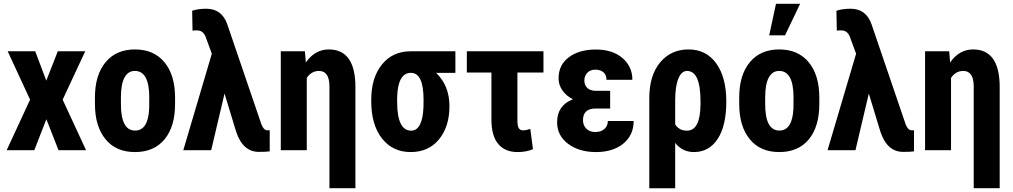

<svg xmlns="http://www.w3.org/2000/svg" viewBox="-20 -802 5407 1025"><path d="M227.1 -371.6 288.6 -528.3H435.1L314.5 -270L439.5 0H292.5L227.5 -165.5L163.1 0H15.6L140.6 -270L21 -528.3H168Z M700.2 -423.3Q664.6 -423.8 645 -388.7Q625.5 -353.5 625.5 -281.2V-246.6Q625.5 -105 701.2 -105Q771 -105 776.4 -223.1L776.9 -281.2Q776.9 -423.3 700.2 -423.3ZM486.8 -281.2Q486.8 -401.4 543.5 -469.7Q600.1 -538.1 700.7 -538.1Q801.3 -538.1 857.9 -469.7Q914.6 -401.4 914.6 -280.3V-246.6Q914.6 -126 858.4 -58.1Q802.2 9.8 700.7 9.8Q599.1 9.8 543.5 -58.6Q486.8 -127 486.8 -247.6Z M1081.1 -755.4Q1165 -755.4 1193.8 -670.9L1368.2 -159.7Q1382.8 -107.9 1405.3 -106.4H1419.9V5.9Q1405.3 8.8 1361.8 8.8Q1275.9 8.8 1240.2 -100.1L1178.7 -302.7L1107.4 0H958.5L1110.8 -515.1L1081.1 -596.2Q1067.9 -639.6 1033.2 -639.6H1021.5L1007.8 -638.7L1005.9 -744.6Q1038.1 -755.4 1081.1 -755.4Z M1735.4 -538.1Q1877.4 -538.1 1877.4 -336.9V202.6H1738.8V-343.8Q1737.3 -423.3 1683.1 -423.3Q1642.6 -423.3 1617.7 -386.2V0H1479V-528.3H1607.9L1612.8 -468.3Q1661.1 -538.1 1735.4 -538.1Z M2173.8 -413.1Q2103 -413.1 2100.1 -279.3V-258.8Q2100.1 -104.5 2174.8 -104.5Q2235.4 -104.5 2240.7 -230.5L2241.2 -269Q2241.2 -413.1 2173.8 -413.1ZM2411.1 -413.1H2308.1Q2379.4 -344.7 2379.4 -235.4Q2379.4 -126 2323.7 -58.1Q2268.1 9.8 2172.4 9.8Q2076.7 9.8 2019.3 -62.7Q1961.9 -135.3 1961.9 -261.7V-269Q1961.9 -386.7 2018.8 -457.5Q2075.7 -528.3 2173.8 -528.3L2174.3 -527.8V-528.3H2411.1Z M2881.3 -414.6H2742.2V-161.1Q2742.2 -129.4 2749.5 -117.7Q2756.8 -106 2772.5 -106Q2788.1 -106 2811 -113.8L2825.2 -5.9Q2791 9.8 2742.7 9.8Q2675.8 9.8 2639.6 -33.7Q2603.5 -77.1 2603.5 -163.1V-414.6H2472.2V-528.3H2881.3Z M2954.1 -149.4Q2954.1 -239.3 3038.6 -272Q3003.4 -289.6 2982.7 -319.1Q2961.9 -348.6 2961.9 -383.8Q2961.9 -455.6 3017.1 -496.6Q3072.3 -537.6 3161.1 -537.6Q3250 -537.6 3303 -492.2Q3356 -446.8 3356 -376H3217.8Q3217.8 -402.3 3201.4 -416.3Q3185.1 -430.2 3158.2 -430.2Q3131.3 -430.2 3115.5 -413.6Q3099.6 -397 3099.6 -372.1Q3099.6 -347.2 3115.5 -332.3Q3131.3 -317.4 3159.2 -317.4H3237.3V-222.7H3159.7Q3092.3 -222.7 3092.3 -160.2Q3092.3 -133.3 3110.1 -115.2Q3127.9 -97.2 3158.2 -97.2Q3188.5 -97.2 3206.8 -113.5Q3225.1 -129.9 3225.1 -156.2H3362.8Q3362.8 -80.6 3307.6 -35.4Q3252.4 9.8 3162.1 9.8Q3071.8 9.8 3012.9 -34.2Q2954.1 -78.1 2954.1 -149.4Z M3719.7 -260.7Q3719.7 -423.3 3647.9 -423.3Q3618.2 -423.3 3601.3 -382.1Q3584.5 -340.8 3584.5 -266.1V-138.2Q3605 -104.5 3647.5 -104.5Q3718.3 -104.5 3719.7 -244.1ZM3684.6 9.8Q3623 9.8 3584.5 -39.1V203.1H3446.3V-278.3Q3446.3 -398.9 3503.9 -468.5Q3561.5 -538.1 3655.8 -538.1Q3750 -538.1 3803.7 -463.6Q3857.4 -389.2 3857.4 -259.8Q3857.4 -130.4 3811.3 -60.3Q3765.1 9.8 3684.6 9.8Z M4139.6 -423.3Q4104 -423.8 4084.5 -388.7Q4064.9 -353.5 4064.9 -281.2V-246.6Q4064.9 -105 4140.6 -105Q4210.4 -105 4215.8 -223.1L4216.3 -281.2Q4216.3 -423.3 4139.6 -423.3ZM3926.3 -281.2Q3926.3 -401.4 3982.9 -469.7Q4039.6 -538.1 4140.1 -538.1Q4240.7 -538.1 4297.4 -469.7Q4354 -401.4 4354 -280.3V-246.6Q4354 -126 4297.9 -58.1Q4241.7 9.8 4140.1 9.8Q4038.6 9.8 3982.9 -58.6Q3926.3 -127 3926.3 -247.6ZM4122.6 -781.7H4251.5L4170.9 -613.3H4086.4Z M4520.5 -755.4Q4604.5 -755.4 4633.3 -670.9L4807.6 -159.7Q4822.3 -107.9 4844.7 -106.4H4859.4V5.9Q4844.7 8.8 4801.3 8.8Q4715.3 8.8 4679.7 -100.1L4618.2 -302.7L4546.9 0H4397.9L4550.3 -515.1L4520.5 -596.2Q4507.3 -639.6 4472.7 -639.6H4460.9L4447.3 -638.7L4445.3 -744.6Q4477.5 -755.4 4520.5 -755.4Z M5174.8 -538.1Q5316.9 -538.1 5316.9 -336.9V202.6H5178.2V-343.8Q5176.8 -423.3 5122.6 -423.3Q5082 -423.3 5057.1 -386.2V0H4918.5V-528.3H5047.4L5052.2 -468.3Q5100.6 -538.1 5174.8 -538.1Z"/></svg>

Font: RobotoCondensed-Bold
Style: Bold
Weight: 700
Designer: Google
Version: Version 2.001240; 2014